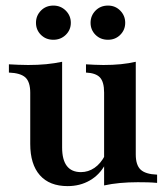

<svg xmlns="http://www.w3.org/2000/svg" viewBox="-20 -643 591 675"><path d="M217.7 11.3Q154 11.3 120.2 -27Q86.3 -65.3 86.3 -137.1V-316.9Q86.3 -354.8 69.4 -370.6Q52.4 -386.3 11.3 -387.9V-416.9Q27.4 -416.1 44.4 -415.3Q61.3 -414.5 79 -414.5Q112.9 -414.5 142.3 -417.3Q171.8 -420.2 198.4 -425.8V-124.2Q198.4 -81.5 214.9 -59.7Q231.5 -37.9 264.5 -37.9Q290.3 -37.9 312.1 -52.8Q333.9 -67.7 349.2 -96.8V-63.7Q329.8 -28.2 295.6 -8.5Q261.3 11.3 217.7 11.3ZM346 8.9V-317.7Q346 -354.8 331.5 -370.6Q316.9 -386.3 282.3 -387.9V-416.9Q297.6 -416.1 312.5 -415.3Q327.4 -414.5 343.5 -414.5Q376.6 -414.5 404.8 -417.3Q433.1 -420.2 457.3 -425.8V-100Q457.3 -62.9 474.2 -46.8Q491.1 -30.6 532.3 -29V0Q516.1 -1.6 499.2 -2Q482.3 -2.4 464.5 -2.4Q431.5 -2.4 401.6 0.4Q371.8 3.2 346 8.9ZM359.7 -503.2Q333.1 -503.2 315.7 -520.6Q298.4 -537.9 298.4 -562.9Q298.4 -587.9 315.7 -605.6Q333.1 -623.4 359.7 -623.4Q385.5 -623.4 402.8 -605.6Q420.2 -587.9 420.2 -562.9Q420.2 -537.9 402.8 -520.6Q385.5 -503.2 359.7 -503.2ZM167.7 -503.2Q141.1 -503.2 123.8 -520.6Q106.5 -537.9 106.5 -562.9Q106.5 -587.9 123.8 -605.6Q141.1 -623.4 167.7 -623.4Q193.5 -623.4 211.3 -605.6Q229 -587.9 229 -562.9Q229 -537.9 211.3 -520.6Q193.5 -503.2 167.7 -503.2Z"/></svg>

Font: Playfair
Style: Bold
Weight: 700
Designer: Claus Eggers Sørensen
Foundry: Claus Eggers Sørensen
Version: Version 2.001;gftools[0.9.30]